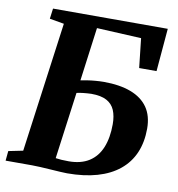

<svg xmlns="http://www.w3.org/2000/svg" viewBox="-83 -819 838 903"><g transform="rotate(10 335.5 -367.0)"><path d="M296.5 8.5Q285.5 8.5 264 7.2Q242.5 6 217 4.2Q191.5 2.5 167.8 1.2Q144 0 128.5 0H2L6.5 -46.5L75.5 -60.5L160 -681.5L91 -693.5L97.5 -743H645.5L628 -538H545L529.5 -678L317 -688.5L283 -433Q294.5 -435.5 313.5 -438.5Q332.5 -441.5 353.8 -443.2Q375 -445 392.5 -445Q469 -445 522.5 -424.8Q576 -404.5 603.8 -364.5Q631.5 -324.5 631.5 -263.5Q631.5 -199 609.8 -148.2Q588 -97.5 545.2 -62.5Q502.5 -27.5 440 -9.5Q377.5 8.5 296.5 8.5ZM294.5 -48.5Q353 -48.5 391.8 -73.2Q430.5 -98 449.5 -144.5Q468.5 -191 468.5 -256Q468.5 -295 456.8 -322.8Q445 -350.5 418 -365Q391 -379.5 345 -379.5Q327.5 -379 306.8 -376.8Q286 -374.5 275 -371.5L232 -52.5Q244.5 -50.5 260.2 -49.5Q276 -48.5 294.5 -48.5Z"/></g></svg>

Font: Merriweather 28pt ExtraBold
Style: Italic
Weight: 800
Italic angle: -7.8°
Version: Version 2.101